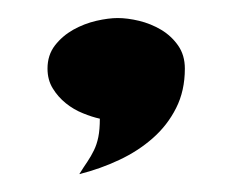

<svg xmlns="http://www.w3.org/2000/svg" viewBox="-20 -110 270 215"><path d="M187 -33.2Q187 -8.3 177.2 11Q167.5 30.3 151.1 44.7Q134.8 59.1 113.5 69.1Q92.3 79.1 68.8 85Q73.7 77.1 77.9 71Q82 64.9 85.2 58.3Q88.4 51.8 90.1 43.5Q91.8 35.2 91.8 22.9Q83 21 72.8 16.8Q62.5 12.7 53.7 5.6Q44.9 -1.5 39.1 -11Q33.2 -20.5 33.2 -33.2Q33.2 -48.3 41.5 -59.1Q49.8 -69.8 62 -76.7Q74.2 -83.5 87.9 -86.7Q101.6 -89.8 111.8 -89.8Q122.6 -89.8 135.7 -86.7Q148.9 -83.5 160.4 -76.7Q171.9 -69.8 179.4 -59.1Q187 -48.3 187 -33.2Z"/></svg>

Font: Risque
Style: Regular
Weight: 400
Designer: Astigmatic (AOETI)
Foundry: Astigmatic (AOETI)
Version: Version 1.000